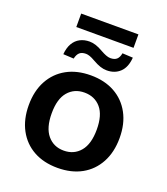

<svg xmlns="http://www.w3.org/2000/svg" viewBox="-144 -882 863 993"><g transform="rotate(20 288.0 -386.0)"><path d="M288 10Q211.9 10 155.9 -21Q100 -52 69 -109.5Q38 -167 38 -245Q38 -323 69 -380Q100 -437 155.9 -468Q211.9 -499 288 -499Q364.1 -499 420.1 -468Q476 -437 507 -379.8Q538 -322.6 538 -245Q538 -167 507 -109.5Q476 -52 420.1 -21Q364.1 10 288 10ZM287.6 -85Q344 -85 378 -125.5Q412 -166 412 -245.5Q412 -325 378 -364.5Q344 -404 287.6 -404Q232 -404 198 -364.5Q164 -325 164 -245.5Q164 -166 198 -125.5Q232 -85 287.6 -85ZM131 -708V-782H446V-708ZM174 -550 116 -553Q119 -589 133 -613Q147 -637 170 -649Q193 -661 222 -661Q238 -661 256 -655.5Q274 -650 298 -636Q312 -628 326 -622.5Q340 -617 351 -617Q374 -617 386 -628Q398 -639 402 -662L460 -659Q456 -605 427.5 -578Q399 -551 355 -551Q337 -551 319 -557Q301 -563 278 -576Q259 -587 247 -591Q235 -595 226 -595Q203 -595 191 -584Q179 -573 174 -550Z"/></g></svg>

Font: Nunito Sans 12pt ExtraLight
Style: Regular
Weight: 200
Designer: Vernon Adams
Foundry: Vernon Adams
Version: Version 3.101;gftools[0.9.27]